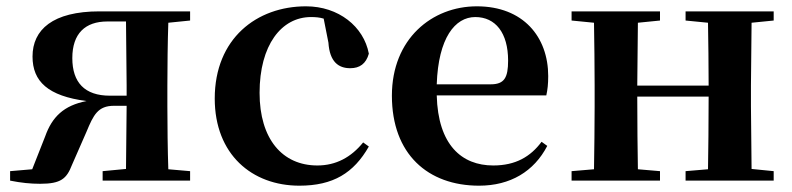

<svg xmlns="http://www.w3.org/2000/svg" viewBox="-20 -572 2508 608"><path d="M305 0H582V-30L513 -36C511 -94 510 -179 510 -235V-301C510 -357 511 -443 513 -500L582 -507V-536H295C147 -536 83 -478 83 -393C83 -314 132 -268 254 -252C182 -238 145 -202 123 -140L82 -36L12 -30V0C47 7 77 10 107 10C173 10 191 -6 208 -50L254 -155C276 -208 290 -237 341 -237H381L379 -37L305 -30ZM381 -269H328C248 -269 209 -311 209 -388C209 -466 250 -504 320 -504H379L381 -301Z M928 16C1035 16 1100 -24 1148 -108L1130 -121C1092 -74 1044 -48 985 -48C874 -48 802 -132 802 -278C802 -429 871 -518 965 -518C979 -518 992 -517 1005 -513L1020 -437C1024 -376 1052 -356 1089 -356C1119 -356 1139 -370 1148 -402C1132 -488 1052 -552 949 -552C793 -552 660 -450 660 -260C660 -83 778 16 928 16Z M1497 16C1596 16 1671 -29 1713 -110L1695 -123C1660 -76 1613 -48 1542 -48C1442 -48 1367 -113 1363 -270H1710C1714 -288 1716 -306 1716 -331C1716 -455 1637 -552 1490 -552C1348 -552 1221 -449 1221 -269C1221 -84 1335 16 1497 16ZM1363 -305C1368 -452 1421 -518 1485 -518C1549 -518 1589 -468 1589 -380C1589 -326 1577 -305 1534 -305Z M2151 -507 2222 -500C2223 -445 2224 -363 2224 -301H1998L2000 -500L2070 -507V-536H1790V-507L1861 -500C1862 -442 1863 -357 1863 -301V-235C1863 -179 1862 -94 1861 -36L1790 -30V0H2070V-30L2000 -36C1999 -94 1998 -182 1998 -266H2224C2224 -182 2223 -94 2222 -36L2151 -30V0H2430V-30L2360 -37L2358 -235V-301L2360 -500L2430 -507V-536H2151Z"/></svg>

Font: Noto Serif JP
Style: Bold
Weight: 700
Designer: Ryoko NISHIZUKA 西塚涼子 (kana & ideographs); Frank Grießhammer (Latin, Greek & Cyrillic); Wenlong ZHANG 张文龙 (bopomofo); San
Foundry: Adobe
Version: Version 2.001;hotconv 1.1.0;makeotfexe 2.6.0